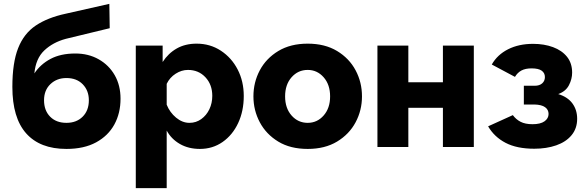

<svg xmlns="http://www.w3.org/2000/svg" viewBox="-20 -761 3040 994"><path d="M324 10Q187 10 115.5 -70.5Q44 -151 44 -311Q44 -436 74 -512Q104 -588 165.5 -629Q227 -670 320 -690L546 -741L548 -615L321 -560Q254 -542 209.5 -500Q165 -458 158 -381Q189 -428 241.5 -456Q294 -484 370 -484Q438 -484 491 -454Q544 -424 574 -371.5Q604 -319 604 -250Q604 -175 572 -116.5Q540 -58 477.5 -24Q415 10 324 10ZM324 -125Q376 -125 408 -157Q440 -189 440 -242Q440 -292 408.5 -324.5Q377 -357 324 -357Q274 -357 241 -325.5Q208 -294 208 -242Q208 -189 239.5 -157Q271 -125 324 -125Z M1015 10Q956 10 911.5 -15.5Q867 -41 843 -85V213H683V-525H822V-440Q851 -485 895 -510Q939 -535 998 -535Q1068 -535 1123.5 -498.5Q1179 -462 1210.5 -401Q1242 -340 1242 -264Q1242 -186 1213 -124Q1184 -62 1132.5 -26Q1081 10 1015 10ZM961 -125Q995 -125 1022 -144.5Q1049 -164 1064 -195.5Q1079 -227 1079 -265Q1079 -323 1043.5 -361Q1008 -399 953 -399Q920 -399 889.5 -379.5Q859 -360 843 -327V-219Q859 -179 891.5 -152Q924 -125 961 -125Z M1573 10Q1483 10 1420.5 -28Q1358 -66 1325 -128Q1292 -190 1292 -262Q1292 -335 1325 -397Q1358 -459 1421 -497Q1484 -535 1573 -535Q1662 -535 1725 -497Q1788 -459 1821 -397Q1854 -335 1854 -262Q1854 -190 1821 -128Q1788 -66 1725 -28Q1662 10 1573 10ZM1456 -262Q1456 -201 1489.5 -163Q1523 -125 1573 -125Q1622 -125 1655.5 -163Q1689 -201 1689 -262Q1689 -323 1655.5 -361Q1622 -399 1573 -399Q1523 -399 1489.5 -361Q1456 -323 1456 -262Z M1934 0V-525H2094V-335H2273V-525H2433V0H2273V-203H2094V0Z M2746 9Q2656 9 2597.5 -21.5Q2539 -52 2507 -107L2635 -165Q2651 -143 2675 -130.5Q2699 -118 2737 -118Q2778 -118 2799 -133Q2820 -148 2820 -171Q2820 -193 2802 -206Q2784 -219 2747 -220H2692V-317H2748Q2773 -317 2787 -329.5Q2801 -342 2801 -362Q2801 -383 2784.5 -395Q2768 -407 2732 -407Q2700 -407 2679.5 -396Q2659 -385 2646 -363L2526 -427Q2555 -478 2610.5 -506Q2666 -534 2740 -534Q2797 -534 2843 -517Q2889 -500 2915.5 -467Q2942 -434 2942 -385Q2942 -352 2925.5 -320Q2909 -288 2870 -274Q2919 -259 2943.5 -225.5Q2968 -192 2968 -146Q2968 -96 2939 -61Q2910 -26 2859.5 -8.5Q2809 9 2746 9Z"/></svg>

Font: Raleway ExtraBold
Style: Regular
Weight: 800
Designer: Matt McInerney, Pablo Impallari, Rodrigo Fuenzalida
Foundry: Matt McInerney, Pablo Impallari, Rodrigo Fuenzalida
Version: Version 4.026